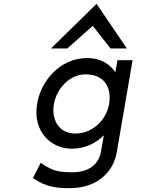

<svg xmlns="http://www.w3.org/2000/svg" viewBox="-20 -785 763 1002"><path d="M331 -532 464 -650 557 -532H642L484 -765L246 -532ZM261 -240C275 -323 343 -397 427 -397C522 -397 565 -331 549 -240C536 -164 467 -88 373 -88C285 -88 248 -164 261 -240ZM174 -245C149 -103 242 -9 354 -9C426 -9 480 -38 522 -79L507 6C495 75 441 114 359 114C304 114 258 112 198 68L193 64L152 144L155 146C223 193 280 197 345 197C490 197 572 109 589 12L672 -471H593L582 -408C555 -448 508 -482 435 -482C293 -482 194 -363 174 -245Z"/></svg>

Font: Charger Monospace
Style: Regular
Weight: 400
Designer: Jasper
Foundry: Cannot Into Space Fonts
Version: Version 0.980